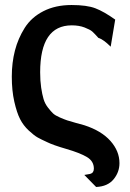

<svg xmlns="http://www.w3.org/2000/svg" viewBox="-20 -573 519 765"><path d="M27 -268Q27 -323 39.5 -371.5Q52 -420 78.5 -462Q105 -504 153 -528.5Q201 -553 265 -553Q326 -553 360 -540Q394 -527 439 -495L421 -387Q393 -415 373 -422V-421Q356 -440 347.5 -447.5Q339 -455 317 -463.5Q295 -472 266 -472Q140 -472 140 -285Q140 -251 144 -224Q148 -197 153.5 -178.5Q159 -160 171 -144.5Q183 -129 191.5 -121Q200 -113 218.5 -105Q237 -97 247.5 -93.5Q258 -90 281.5 -83.5Q305 -77 316 -74Q384 -52 420 -11.5Q456 29 456 77Q456 113 432.5 141.5Q409 170 363 172Q355 164 339.5 148Q324 132 316 124L339 120Q354 116 354 99Q354 69 326 52.5Q298 36 244.5 20.5Q191 5 167 -7Q145 -17 130.5 -25Q116 -33 94.5 -53Q73 -73 60 -98.5Q47 -124 37 -168Q27 -212 27 -268Z"/></svg>

Font: Coval
Style: ExtraBold
Weight: 800
Foundry: Context Ltd
Version: Version 001.000